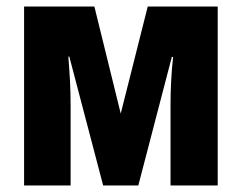

<svg xmlns="http://www.w3.org/2000/svg" viewBox="-20 -570 743 590"><path d="M649 -550V0H504V-249Q504 -284 506 -322Q508 -360 512 -395H508L405 0H297L193 -396H190Q193 -359 195 -322.5Q197 -286 197 -247V0H54V-550H270L351 -221L434 -550Z"/></svg>

Font: Noto Sans Display Condensed ExtraBold
Style: Regular
Weight: 800
Width: 3
Designer: Monotype Design Team
Foundry: Monotype Imaging Inc.
Version: Version 2.003